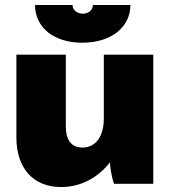

<svg xmlns="http://www.w3.org/2000/svg" viewBox="-20 -740 689 773"><path d="M121 -720C121 -630 196 -568 311 -568C427 -568 505 -630 505 -720H354C354 -700 337 -685 314 -685C291 -685 272 -699 272 -720ZM225 13H227C307 13 377 -27 423 -87C423 -64 431 -22 439 0H597V-520H398V-263C398 -193 367 -146 312 -146C269 -146 245 -174 245 -232V-520H46V-186C46 -62 115 13 225 13Z"/></svg>

Font: Fixel Display Black
Style: Regular
Weight: 900
Designer: AlfaBravo + MacPaw
Foundry: Kyrylo Tkachov, Marchela Mozhyna, Serhii Makarenko, Maria Weinstein, Zakhar Kryvoshyya
Version: Version 1.211